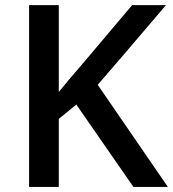

<svg xmlns="http://www.w3.org/2000/svg" viewBox="-20 -734 679 754"><path d="M639.2 0H503.9L279.8 -323.2L210.9 -267.1V0H94.2V-713.9H210.9V-373Q258.8 -431.6 306.2 -485.8L499 -713.9H631.8Q444.8 -494.1 363.8 -400.9Z"/></svg>

Font: Samim Medium FD
Style: Medium-FD
Weight: 500
Foundry: DejaVu fonts team - Redesigned by Saber Rastikerdar
Version: Version 4.0.5